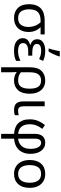

<svg xmlns="http://www.w3.org/2000/svg" viewBox="1148 -1993 1085 3421"><g transform="rotate(90 1690.5 -282.5)"><path d="M346 -536H593V-463H463Q502 -426 526 -372Q550 -318 550 -246Q550 -192 534 -145.5Q518 -99 487 -64.5Q456 -30 409.5 -10Q363 10 301 10Q190 10 122.5 -58Q55 -126 55 -256Q55 -331 75.5 -384.5Q96 -438 134 -471.5Q172 -505 225.5 -520.5Q279 -536 346 -536ZM146 -256Q146 -171 183 -117Q220 -63 303 -63Q386 -63 423 -114Q460 -165 460 -244Q460 -308 438.5 -364Q417 -420 377 -463H346Q246 -463 196 -416Q146 -369 146 -256Z M972 -315V-243H899Q748 -243 748 -151Q748 -102 789 -82Q830 -62 890 -62Q945 -62 988 -75Q1031 -88 1064 -104V-27Q1033 -10 990 0Q947 10 885 10Q770 10 715 -34.5Q660 -79 660 -146Q660 -186 676.5 -211.5Q693 -237 720 -252.5Q747 -268 779 -277V-282Q734 -296 706.5 -325.5Q679 -355 679 -404Q679 -472 736.5 -509Q794 -546 885 -546Q943 -546 984.5 -536Q1026 -526 1066 -508L1033 -438Q1000 -453 965.5 -463Q931 -473 884 -473Q763 -473 763 -397Q763 -353 804.5 -334Q846 -315 916 -315ZM846 -606V-620Q855 -644 864 -677Q873 -710 880 -744Q887 -778 891 -805H985V-794Q979 -772 965.5 -738.5Q952 -705 934.5 -669.5Q917 -634 899 -606Z M1179 240V-275Q1179 -413 1243 -479.5Q1307 -546 1418 -546Q1469 -546 1511.5 -528Q1554 -510 1585 -474.5Q1616 -439 1633 -387.5Q1650 -336 1650 -268Q1650 -131 1586 -60.5Q1522 10 1413 10Q1371 10 1333.5 -1.5Q1296 -13 1268 -35H1263Q1265 -18 1266.5 17.5Q1268 53 1268 98V240ZM1268 -274V-112Q1296 -87 1334 -75Q1372 -63 1412 -63Q1491 -63 1525.5 -114.5Q1560 -166 1560 -268Q1560 -371 1526 -421.5Q1492 -472 1414 -472Q1268 -472 1268 -274Z M1874 -536V-158Q1874 -110 1892.5 -86Q1911 -62 1951 -62Q1973 -62 1996.5 -65.5Q2020 -69 2033 -73V-6Q2019 1 1992 5.5Q1965 10 1939 10Q1895 10 1860.5 -4.5Q1826 -19 1806.5 -55.5Q1787 -92 1787 -157V-536Z M2208 -541 2276 -494Q2239 -445 2216.5 -391.5Q2194 -338 2194 -268Q2194 -213 2208 -175.5Q2222 -138 2245 -114Q2268 -90 2299.5 -78.5Q2331 -67 2365 -63V-361Q2365 -452 2406.5 -499Q2448 -546 2523 -546Q2569 -546 2606 -526.5Q2643 -507 2668.5 -472Q2694 -437 2707.5 -388.5Q2721 -340 2721 -281Q2721 -209 2699 -155.5Q2677 -102 2640 -66.5Q2603 -31 2554 -12.5Q2505 6 2451 9V240H2365V9Q2310 6 2262.5 -10.5Q2215 -27 2180.5 -60.5Q2146 -94 2126 -146Q2106 -198 2106 -271Q2106 -352 2134.5 -419.5Q2163 -487 2208 -541ZM2451 -63Q2489 -67 2522 -81.5Q2555 -96 2579.5 -122.5Q2604 -149 2618 -188.5Q2632 -228 2632 -280Q2632 -374 2602 -423.5Q2572 -473 2524 -473Q2495 -473 2473 -449Q2451 -425 2451 -362Z M3327 -269Q3327 -136 3259.5 -63Q3192 10 3077 10Q3006 10 2950.5 -22.5Q2895 -55 2863 -117.5Q2831 -180 2831 -269Q2831 -402 2897.5 -474Q2964 -546 3080 -546Q3152 -546 3208 -513.5Q3264 -481 3295.5 -419.5Q3327 -358 3327 -269ZM2922 -269Q2922 -174 2959.5 -118.5Q2997 -63 3079 -63Q3160 -63 3198 -118.5Q3236 -174 3236 -269Q3236 -364 3198 -418Q3160 -472 3078 -472Q2996 -472 2959 -418Q2922 -364 2922 -269Z"/></g></svg>

Font: BC Sans
Style: Regular
Weight: 400
Designer: Monotype Design Team
Province of B.C.
Foundry: Monotype Imaging Inc.
Version: Version 2.000;GOOG;noto-source:20170915:90ef993387c0